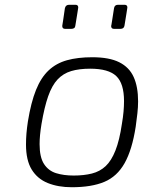

<svg xmlns="http://www.w3.org/2000/svg" viewBox="-20 -779 604 805"><path d="M281 6Q224 6 180.5 -11.5Q137 -29 113 -68Q89 -107 89 -173Q89 -197 91 -220.5Q93 -244 97 -270Q110 -350 131 -402Q152 -454 184 -484Q216 -514 261 -526.5Q306 -539 367 -539Q438 -539 480 -518Q522 -497 540.5 -456Q559 -415 559 -354Q559 -330 556 -303.5Q553 -277 549 -248Q534 -151 502.5 -95Q471 -39 417.5 -16.5Q364 6 281 6ZM289 -43Q332 -43 365.5 -51.5Q399 -60 423 -82.5Q447 -105 464 -148Q481 -191 491 -259Q496 -288 498 -311.5Q500 -335 500 -355Q500 -429 467.5 -460Q435 -491 358 -491Q312 -491 278.5 -481Q245 -471 221.5 -446Q198 -421 182 -375.5Q166 -330 154 -259Q150 -235 148 -214Q146 -193 146 -175Q146 -120 164.5 -91.5Q183 -63 215 -53Q247 -43 289 -43ZM458 -658Q446 -658 446 -670Q446 -671 447 -674Q448 -677 450 -692.5Q452 -708 458 -744Q460 -759 475 -759H502Q514 -759 514 -748Q514 -748 513.5 -744Q513 -740 510.5 -724.5Q508 -709 502 -672Q500 -658 485 -658ZM253 -658Q241 -658 241 -670Q241 -671 241.5 -674Q242 -677 244.5 -692.5Q247 -708 252 -744Q255 -759 270 -759H296Q308 -759 308 -748Q308 -748 307.5 -744Q307 -740 304.5 -724.5Q302 -709 296 -672Q295 -658 279 -658Z"/></svg>

Font: Exo Thin Light
Style: Italic
Weight: 300
Italic angle: -9°
Version: Version 2.000